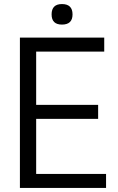

<svg xmlns="http://www.w3.org/2000/svg" viewBox="-20 -925 582 945"><path d="M285 -804Q234 -804 234 -854Q234 -905 285 -905Q337 -905 337 -854Q337 -804 285 -804ZM78 -740H493V-671H158V-409H463V-340H158V-69H502V0H78Z"/></svg>

Font: Encode Sans Condensed
Style: Regular
Weight: 400
Designer: Pablo Impallari, Andres Torresi
Foundry: Pablo Impallari, Andres Torresi
Version: Version 1.000; ttfautohint (v1.00) -l 8 -r 50 -G 200 -x 14 -